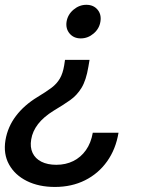

<svg xmlns="http://www.w3.org/2000/svg" viewBox="-60 -570 582 787"><path d="M307.1 -324.7 302.2 -295.9Q293 -240.7 274.2 -210Q255.4 -179.2 227.3 -159.4Q199.2 -139.6 160.6 -116.7Q118.7 -90.8 95.9 -61.3Q73.2 -31.7 67.9 1.5Q62.5 33.2 73.5 56.6Q84.5 80.1 109.6 92.8Q134.8 105.5 170.9 105.5Q209.5 105.5 240.5 90.1Q271.5 74.7 292.2 45.4Q313 16.1 320.3 -25.9H425.8Q414.6 41.5 378.9 91.6Q343.3 141.6 288.6 168.9Q233.9 196.3 165 196.3Q99.1 196.3 50 171.9Q1 147.5 -22.9 104.2Q-46.9 61 -37.6 4.4Q-28.3 -50.3 5.4 -94.7Q39.1 -139.2 93.8 -172.4Q129.4 -193.8 151.4 -210.4Q173.3 -227.1 185.5 -248.3Q197.8 -269.5 203.1 -302.2L206.5 -324.7ZM293.9 -550.3Q323.2 -550.3 339.8 -530.5Q356.4 -510.7 351.6 -481.4Q347.2 -452.6 323.7 -432.6Q300.3 -412.6 271 -412.6Q242.2 -412.6 225.3 -432.6Q208.5 -452.6 212.9 -481.4Q217.8 -510.7 241.5 -530.5Q265.1 -550.3 293.9 -550.3Z"/></svg>

Font: Inter 28pt Medium
Style: Italic
Weight: 500
Italic angle: -9.3988°
Designer: Rasmus Andersson
Foundry: rsms
Version: Version 4.001;git-66647c0bb